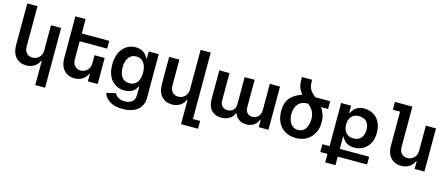

<svg xmlns="http://www.w3.org/2000/svg" viewBox="-56 -1427 5453 2342"><g transform="rotate(15 2671.0 -255.5)"><path d="M414.1 -229V-544.9H542V210H418V-97.2H412.1Q392.6 -49.8 349.9 -21.5Q307.1 6.8 248 6.8Q165.5 6.8 115.7 -47.9Q65.9 -102.5 65.9 -198.2V-727.1H194.8V-217.8Q194.8 -166 222.7 -135.5Q250.5 -105 297.9 -105Q343.3 -105 378.7 -138.2Q414.1 -171.4 414.1 -229Z M1022 -229V-329.1H1149.9V0H1025.9V-97.2H1020Q1000.5 -49.8 957.8 -21.5Q915 6.8 856 6.8Q773.4 6.8 723.6 -47.9Q673.8 -102.5 673.8 -198.2V-727.1H802.7V-544.9H1149.9V-446.8H802.7V-217.8Q802.7 -166 830.6 -135.5Q858.4 -105 905.8 -105Q951.2 -105 986.6 -138.2Q1022 -171.4 1022 -229Z M1520 -108.9Q1581.5 -108.9 1615.2 -152.6Q1648.9 -196.3 1648.9 -274.9Q1648.9 -353.5 1615 -400.1Q1581.1 -446.8 1520 -446.8Q1457.5 -446.8 1424.1 -399.4Q1390.6 -352.1 1390.6 -274.9Q1390.6 -198.2 1424.1 -153.6Q1457.5 -108.9 1520 -108.9ZM1519 215.8Q1419.9 215.8 1358.2 177.2Q1296.4 138.7 1278.8 78.1L1394 49.8Q1428.7 119.1 1521 119.1Q1579.1 119.1 1613.5 91.1Q1647.9 63 1647.9 4.9V-98.1H1640.6Q1595.7 -7.8 1483.9 -7.8Q1436.5 -7.8 1396.2 -24.7Q1356 -41.5 1325.4 -74Q1294.9 -106.4 1277.3 -158Q1259.8 -209.5 1259.8 -274.9Q1259.8 -404.8 1323.5 -479Q1387.2 -553.2 1484.9 -553.2Q1518.6 -553.2 1546.4 -543.7Q1574.2 -534.2 1592.3 -518.3Q1610.4 -502.4 1621.6 -487.3Q1632.8 -472.2 1640.6 -455.1H1648.9V-544.9H1774.9V8.8Q1774.9 76.7 1741.5 124Q1708 171.4 1651.1 193.6Q1594.2 215.8 1519 215.8Z M2254.9 -229V-727.1H2382.8V111.8H2473.6V210H2258.8V-97.2H2252.9Q2233.4 -49.8 2190.7 -21.5Q2147.9 6.8 2088.9 6.8Q2006.3 6.8 1956.5 -47.9Q1906.7 -102.5 1906.7 -198.2V-544.9H2035.6V-217.8Q2035.6 -166 2063.5 -135.5Q2091.3 -105 2138.7 -105Q2184.1 -105 2219.5 -138.2Q2254.9 -171.4 2254.9 -229Z M3177.7 -544.9H3306.6V0H3183.6V-92.8H3176.8Q3159.7 -45.4 3120.6 -19.3Q3081.5 6.8 3026.9 6.8Q2972.7 6.8 2933.6 -19.8Q2894.5 -46.4 2878.4 -92.8H2873.5Q2855.5 -46.9 2812 -20Q2768.6 6.8 2709.5 6.8Q2632.3 6.8 2585.9 -41.7Q2539.6 -90.3 2539.6 -179.2V-544.9H2668.5V-199.2Q2668.5 -151.4 2694.6 -126.2Q2720.7 -101.1 2761.7 -101.1Q2807.1 -101.1 2833.5 -129.9Q2859.9 -158.7 2859.9 -205.1V-544.9H2985.8V-193.8Q2985.8 -151.9 3011 -126.5Q3036.1 -101.1 3077.6 -101.1Q3120.1 -101.1 3148.9 -132.6Q3177.7 -164.1 3177.7 -213.9Z M3690.4 -433.1Q3608.9 -433.1 3567.6 -385.3Q3526.4 -337.4 3526.4 -254.9Q3526.4 -226.6 3533.4 -198.7Q3540.5 -170.9 3554.9 -146.2Q3569.3 -121.6 3595 -106.2Q3620.6 -90.8 3653.3 -90.8Q3682.1 -90.8 3704.8 -102.1Q3727.5 -113.3 3741.2 -130.9Q3754.9 -148.4 3763.7 -172.4Q3772.5 -196.3 3775.9 -218.8Q3779.3 -241.2 3779.3 -265.1Q3779.3 -366.2 3690.4 -433.1ZM3594.7 -520Q3555.7 -566.9 3544.7 -610.8Q3533.7 -654.8 3533.7 -727.1H3662.6Q3662.6 -672.9 3670.4 -642.1Q3678.2 -611.3 3696 -588.4Q3713.9 -565.4 3755.4 -530.8H3943.4V-433.1H3854.5Q3884.3 -386.2 3897 -346.7Q3909.7 -307.1 3909.7 -254.9Q3909.7 -138.7 3839.4 -63.7Q3769 11.2 3651.4 11.2Q3571.3 11.2 3512.9 -24.7Q3454.6 -60.5 3425.5 -122.6Q3396.5 -184.6 3396.5 -265.1Q3396.5 -365.7 3445.8 -425.8Q3495.1 -485.8 3594.7 -520Z M4333.5 -166Q4395.5 -166 4429 -205.3Q4462.4 -244.6 4462.4 -308.1Q4462.4 -371.1 4429.2 -408.9Q4396 -446.8 4333.5 -446.8Q4272 -446.8 4238 -409.7Q4204.1 -372.6 4204.1 -308.1Q4204.1 -243.7 4238.5 -204.8Q4272.9 -166 4333.5 -166ZM4207.5 0H4578.1V98.1H4207.5V205.1H4078.1V98.1H3987.3V0H4078.1V-544.9H4204.1V-455.1H4212.4Q4260.3 -553.2 4368.2 -553.2Q4415.5 -553.2 4456.5 -536.9Q4497.6 -520.5 4528.1 -489.7Q4558.6 -459 4575.9 -412.1Q4593.3 -365.2 4593.3 -307.1Q4593.3 -191.9 4530.3 -126Q4467.3 -60.1 4369.1 -60.1Q4342.3 -60.1 4319.1 -66.4Q4295.9 -72.8 4279.5 -82.3Q4263.2 -91.8 4249.5 -105.2Q4235.8 -118.7 4227.5 -130.6Q4219.2 -142.6 4212.4 -155.8H4207.5Z M5147.9 -229V-544.9H5275.9V0H5151.9V-97.2H5146Q5126.5 -49.8 5083.7 -21.5Q5041 6.8 4981.9 6.8Q4899.4 6.8 4849.6 -47.9Q4799.8 -102.5 4799.8 -198.2V-628.9H4709V-727.1H4929.2V-217.8Q4929.2 -166 4957 -135.5Q4984.9 -105 5032.2 -105Q5077.6 -105 5112.8 -138.2Q5147.9 -171.4 5147.9 -229Z"/></g></svg>

Font: Telcell.Market SemBd
Style: Regular
Weight: 600
Designer: Rasmus Andersson, Sedrak Mkrtchyan
Version: Version 3.019;git-0a5106e0b